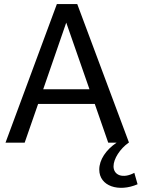

<svg xmlns="http://www.w3.org/2000/svg" viewBox="-20 -700 695 942"><path d="M7 0H101L167 -190H445L511 0H552C500 35 467 84 467 132C467 214 563 244 655 204L639 148C583 178 537 160 537 116C537 79 569 30 611 0H613L359 -680H259ZM192 -262 305 -589 419 -262Z"/></svg>

Font: Ronzino
Style: Regular
Weight: 400
Designer: Nunzio Mazzaferro
Foundry: Collletttivo
Version: Version 1.000;Glyphs 3.3 (3337)